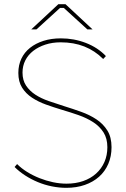

<svg xmlns="http://www.w3.org/2000/svg" viewBox="-20 -893 605 921"><path d="M298 8Q347 8 387 -6Q427 -20 455.5 -45.5Q484 -71 499.5 -107Q515 -143 515 -187Q515 -235 495 -267Q475 -299 442.5 -320.5Q410 -342 369.5 -356.5Q329 -371 287 -384Q249 -396 213 -408.5Q177 -421 149.5 -439Q122 -457 105 -482.5Q88 -508 88 -545Q88 -577 101.5 -603.5Q115 -630 139.5 -649Q164 -668 197.5 -679Q231 -690 271 -690Q334 -690 384.5 -670Q435 -650 475 -610L488 -624Q449 -665 392 -687Q335 -709 272 -709Q226 -709 188.5 -697Q151 -685 124 -663.5Q97 -642 82.5 -611.5Q68 -581 68 -543Q68 -501 86 -472.5Q104 -444 133.5 -424.5Q163 -405 200.5 -391.5Q238 -378 278 -366Q319 -354 357.5 -340.5Q396 -327 427 -307Q458 -287 476.5 -258Q495 -229 495 -187Q495 -148 481 -116Q467 -84 441 -60.5Q415 -37 379 -24.5Q343 -12 299 -12Q267 -12 234 -19Q201 -26 169.5 -38.5Q138 -51 110.5 -68Q83 -85 62 -106L50 -92Q72 -70 100.5 -51.5Q129 -33 161.5 -19.5Q194 -6 229 1Q264 8 298 8ZM130 -752H155L268 -855H286L399 -752H424L294 -873H260Z"/></svg>

Font: Fixel Variable
Style: Regular
Weight: 100
Width: 3
Designer: AlfaBravo + MacPaw
Foundry: Kyrylo Tkachov, Marchela Mozhyna, Serhii Makarenko, Maria Weinstein, Zakhar Kryvoshyya
Version: Version 1.211